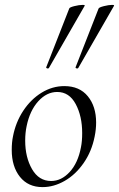

<svg xmlns="http://www.w3.org/2000/svg" viewBox="-20 -751 487 785"><path d="M28 -138Q28 -169 33 -193Q44 -251 75 -298Q106 -345 150 -372Q194 -399 243 -399Q305 -399 339 -357.5Q373 -316 373 -250Q373 -222 367 -193Q355 -132 322 -84.5Q289 -37 244.5 -11.5Q200 14 154 14Q95 14 61.5 -28Q28 -70 28 -138ZM311 -149Q316 -173 316 -207Q316 -276 289.5 -325.5Q263 -375 214 -375Q171 -375 136.5 -337Q102 -299 89 -236Q83 -208 83 -176Q83 -108 111 -59.5Q139 -11 189 -11Q231 -11 265 -48Q299 -85 311 -149ZM176 -471Q173 -471 170.5 -472.5Q168 -474 169 -476L263 -716Q264 -721 284 -726Q304 -731 318 -731Q329 -731 326 -727L180 -473Q178 -471 176 -471ZM296 -471Q293 -471 290.5 -472.5Q288 -474 289 -476L383 -716Q385 -721 405 -726Q425 -731 438 -731Q449 -731 446 -727L300 -473Q298 -471 296 -471Z"/></svg>

Font: Cormorant Infant
Style: Italic
Weight: 400
Italic angle: -10°
Designer: Christian Thalmann (Catharsis Fonts)
Foundry: Catharsis Fonts
Version: Version 4.000